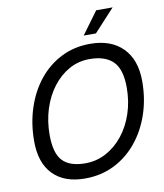

<svg xmlns="http://www.w3.org/2000/svg" viewBox="-98 -985 923 1081"><g transform="rotate(-10 364.0 -445.0)"><path d="M301 16Q183 16 118.5 -50Q54 -116 54 -240Q54 -341 83 -429.5Q112 -518 165.5 -584.5Q219 -651 293.5 -688.5Q368 -726 459 -726Q578 -726 645 -658.5Q712 -591 712 -468Q712 -367 682 -279Q652 -191 597 -124.5Q542 -58 467 -21Q392 16 301 16ZM317 -68Q381 -68 436 -97.5Q491 -127 532.5 -179Q574 -231 597 -300Q620 -369 620 -448Q620 -553 575 -597.5Q530 -642 441 -642Q377 -642 323.5 -612Q270 -582 230 -529.5Q190 -477 168 -408Q146 -339 146 -260Q146 -155 187.5 -111.5Q229 -68 317 -68ZM432 -778 526 -906H620L502 -778Z"/></g></svg>

Font: Geist
Style: Italic
Weight: 400
Italic angle: -12°
Designer: Basement.studio, Andrés Briganti, Mateo Zaragoza
Foundry: Basement.studio, Vercel, Andrés Briganti, Guido Ferreyra, Mateo Zaragoza
Version: Version 1.500